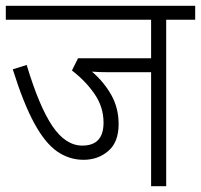

<svg xmlns="http://www.w3.org/2000/svg" viewBox="-20 -642 693 662"><path d="M553 -574V0H501V-393H355Q339 -393 324 -393.5Q309 -394 297 -395Q339 -359 364 -314Q389 -269 389 -214Q389 -152 353.5 -121.5Q318 -91 268 -91Q219 -91 177.5 -119.5Q136 -148 98.5 -216.5Q61 -285 24 -403L72 -418Q115 -275 160.5 -207.5Q206 -140 264 -140Q337 -140 337 -219Q337 -273 306 -318Q275 -363 228 -399L249 -441H501V-574H0V-622H653V-574Z"/></svg>

Font: Noto Sans SemiCondensed Light
Style: Italic
Weight: 300
Width: 4
Italic angle: -12°
Designer: Monotype Design Team
Foundry: Monotype Imaging Inc.
Version: Version 2.013; ttfautohint (v1.8.4.7-5d5b)